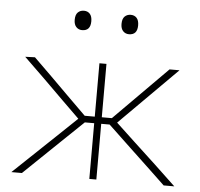

<svg xmlns="http://www.w3.org/2000/svg" viewBox="-51 -764 852 817"><g transform="rotate(5 375.0 -355.5)"><path d="M27 0Q117 -85.5 205.5 -169.5L291 -251L216.5 -324Q173 -367 130.5 -409Q87.5 -450.5 43 -494L84.5 -495.5Q122 -458.5 160.5 -421Q198.5 -383 236 -346L317 -266H360V-494H390V-266H433L512.5 -346Q549 -383 586.5 -420.5Q623.5 -457.5 659.5 -494H702L457 -249L541.5 -170Q587 -127.5 632.5 -85.5Q677.5 -43 723 0H677.5Q637 -38.5 599 -74.5Q561 -110.5 521 -148L426 -238H390V0H360V-238H320L224.5 -146.5Q186.5 -110 148.2 -73.2Q110 -36.5 72 0ZM474 -628Q459 -628 449 -638.5Q439 -649 439 -669Q439 -691 449.2 -701Q459.5 -711 475 -711Q491 -711 500.5 -700.5Q510 -690 510 -669Q510 -628 474 -628ZM274 -628Q259 -628 249 -638.5Q239 -649 239 -669Q239 -691 249.2 -701Q259.5 -711 275 -711Q291 -711 300.5 -700.5Q310 -690 310 -669Q310 -628 274 -628Z"/></g></svg>

Font: Heraclito Thin
Style: Regular
Weight: 100
Designer: Kostas Bartsokas (font) & Cristiano Sobral (main changes)
Foundry: Kostas Bartsokas (font) & Cristiano Sobral (main changes)
Version: Version 1.00;July 8, 2020;FontCreator 13.0.0.2655 64-bit